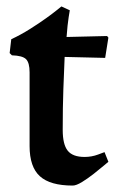

<svg xmlns="http://www.w3.org/2000/svg" viewBox="-20 -565 371 597"><path d="M206 12Q136 12 104 -17Q72 -46 72 -111V-340Q72 -370 61 -381Q50 -392 17 -393L10 -400L15 -443Q45 -457 73.5 -475Q102 -493 123.5 -508.5Q145 -524 158 -534.5Q171 -545 171 -545L197 -533Q197 -533 193.5 -511.5Q190 -490 187 -450L313 -453L317 -448L307 -385L181 -388Q179 -344 177 -287.5Q175 -231 175 -161Q175 -116 190.5 -96.5Q206 -77 243 -77Q265 -77 285 -84.5Q305 -92 305 -92L317 -62Q317 -62 304 -51Q291 -40 272 -25Q253 -10 235 1Q217 12 206 12Z"/></svg>

Font: Alegreya SemiBold
Style: Regular
Weight: 600
Designer: Juan Pablo del Peral
Foundry: Huerta Tipografica
Version: Version 2.009